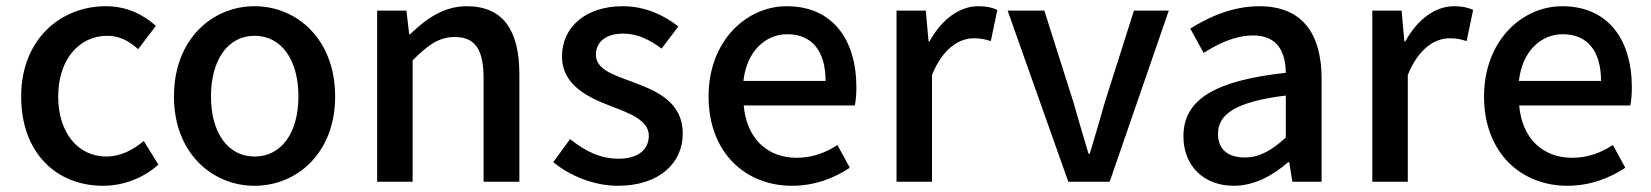

<svg xmlns="http://www.w3.org/2000/svg" viewBox="-20 -584 5306 617"><path d="M311 13C374 13 439 -10 489 -55L442 -131C409 -103 368 -81 322 -81C230 -81 167 -158 167 -274C167 -391 233 -469 325 -469C363 -469 394 -453 424 -426L481 -501C441 -536 390 -564 320 -564C175 -564 48 -458 48 -274C48 -92 162 13 311 13Z M798 13C934 13 1057 -92 1057 -274C1057 -458 934 -564 798 -564C662 -564 539 -458 539 -274C539 -92 662 13 798 13ZM798 -81C712 -81 658 -158 658 -274C658 -391 712 -469 798 -469C885 -469 939 -391 939 -274C939 -158 885 -81 798 -81Z M1192 0H1306V-390C1355 -439 1390 -465 1441 -465C1506 -465 1534 -427 1534 -332V0H1649V-346C1649 -486 1597 -564 1480 -564C1405 -564 1349 -523 1298 -474H1295L1286 -550H1192Z M1965 13C2101 13 2174 -62 2174 -154C2174 -258 2089 -292 2012 -321C1952 -343 1895 -361 1895 -408C1895 -446 1923 -476 1983 -476C2029 -476 2068 -456 2106 -428L2160 -499C2115 -534 2055 -564 1981 -564C1860 -564 1786 -495 1786 -403C1786 -310 1870 -271 1943 -243C2003 -220 2065 -198 2065 -148C2065 -106 2034 -74 1968 -74C1909 -74 1861 -98 1812 -137L1758 -63C1811 -19 1889 13 1965 13Z M2525 13C2597 13 2660 -11 2711 -45L2671 -118C2631 -92 2589 -77 2540 -77C2445 -77 2379 -140 2370 -245H2727C2730 -258 2732 -281 2732 -303C2732 -459 2654 -564 2508 -564C2379 -564 2257 -453 2257 -274C2257 -93 2376 13 2525 13ZM2369 -324C2380 -421 2441 -474 2510 -474C2590 -474 2633 -419 2633 -324Z M2861 0H2975V-343C3010 -430 3064 -461 3109 -461C3131 -461 3145 -458 3164 -452L3185 -552C3168 -560 3150 -564 3123 -564C3064 -564 3006 -522 2967 -451H2964L2955 -550H2861Z M3413 0H3546L3736 -550H3624L3530 -254C3515 -200 3498 -144 3482 -90H3478C3462 -144 3445 -200 3430 -254L3336 -550H3218Z M3945 13C4011 13 4070 -20 4120 -63H4123L4133 0H4227V-331C4227 -477 4164 -564 4027 -564C3939 -564 3862 -528 3805 -492L3848 -414C3895 -444 3949 -470 4007 -470C4088 -470 4111 -414 4112 -350C3883 -325 3783 -264 3783 -146C3783 -49 3850 13 3945 13ZM3980 -78C3931 -78 3894 -100 3894 -154C3894 -216 3949 -257 4112 -277V-142C4067 -101 4028 -78 3980 -78Z M4390 0H4504V-343C4539 -430 4593 -461 4638 -461C4660 -461 4674 -458 4693 -452L4714 -552C4697 -560 4679 -564 4652 -564C4593 -564 4535 -522 4496 -451H4493L4484 -550H4390Z M5017 13C5089 13 5152 -11 5203 -45L5163 -118C5123 -92 5081 -77 5032 -77C4937 -77 4871 -140 4862 -245H5219C5222 -258 5224 -281 5224 -303C5224 -459 5146 -564 5000 -564C4871 -564 4749 -453 4749 -274C4749 -93 4868 13 5017 13ZM4861 -324C4872 -421 4933 -474 5002 -474C5082 -474 5125 -419 5125 -324Z"/></svg>

Font: Noto Sans T Chinese Medium
Style: Regular
Weight: 500
Designer: Ryoko NISHIZUKA (kana & ideographs); Paul D. Hunt (Latin, Greek & Cyrillic); Wenlong ZHANG (bopomofo); Sandoll Communica
Foundry: Adobe Systems Incorporated
Version: Version 1.000;PS 1;hotconv 1.0.78;makeotf.lib2.5.61930